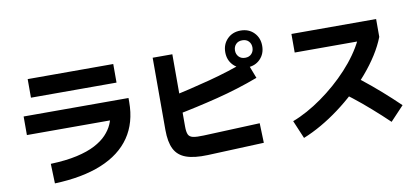

<svg xmlns="http://www.w3.org/2000/svg" viewBox="-77 -1110 3155 1442"><g transform="rotate(-10 1500.0 -389.0)"><path d="M837 -480.5V-338.8H95V-480.5ZM826.3 -751.7V-610H173.7V-751.7ZM239.3 55.2 234.3 -94.8Q351.7 -99 435.5 -117.9Q519.3 -136.8 575.4 -166.4Q631.5 -196 665.5 -232.2Q699.5 -268.3 716.7 -307Q733.8 -345.7 739.3 -382.7Q744.8 -419.8 744.8 -450.3V-480.5H894.8V-450.3Q894.8 -292.5 819.2 -182.3Q743.5 -72.2 597.2 -12.3Q450.8 47.7 239.3 55.2Z M1832.3 -122.7 1837.3 27.3 1407.3 45Q1304 49 1242.3 26.7Q1180.5 4.5 1153.3 -49.5Q1126 -103.5 1126 -196.2V-746.8H1276V-196.2Q1276 -155.3 1284.9 -135Q1293.8 -114.7 1321 -108.7Q1348.2 -102.7 1402.3 -105ZM1218.2 -290.3 1199.2 -430.3Q1361.2 -465.5 1513.9 -505.4Q1666.7 -545.3 1814.2 -600.8L1867.2 -462.8Q1712.7 -404.8 1549.8 -363.9Q1387 -323 1218.2 -290.3ZM1810.8 -551.5Q1749.2 -551.5 1709.6 -591.5Q1670 -631.5 1670 -692.3Q1670 -753.2 1709.6 -793.2Q1749.2 -833.2 1810.8 -833.2Q1873.3 -833.2 1912.5 -793.2Q1951.7 -753.2 1951.7 -692.3Q1951.7 -631.5 1912.5 -591.5Q1873.3 -551.5 1810.8 -551.5ZM1810.8 -625.7Q1842.2 -625.7 1859.8 -645Q1877.5 -664.3 1877.5 -692.3Q1877.5 -721.2 1859.8 -740.1Q1842.2 -759 1810.8 -759Q1780.3 -759 1762.2 -740.1Q1744.2 -721.2 1744.2 -692.3Q1744.2 -664.3 1762.2 -645Q1780.3 -625.7 1810.8 -625.7Z M2141 43.7 2082.7 -94.3Q2137.2 -114.7 2194.3 -146.1Q2251.5 -177.5 2307.9 -217.5Q2364.3 -257.5 2417.2 -303.6Q2470 -349.7 2517 -400.5Q2564 -451.3 2601.3 -504.3Q2638.7 -557.2 2664.3 -609.8L2700.5 -600H2183.3V-741.7H2829.2V-605.5Q2804.3 -541 2762.7 -475.3Q2721 -409.5 2666.7 -346Q2612.5 -282.5 2549 -223.8Q2485.5 -165.2 2417.3 -114.5Q2349.2 -63.8 2279 -23.6Q2208.8 16.7 2141 43.7ZM2809.8 39Q2779.3 9.7 2747.3 -19.6Q2715.2 -48.8 2682.3 -77.8Q2649.3 -106.8 2616.8 -134Q2584.2 -161.2 2552.9 -185.5Q2521.7 -209.8 2492.8 -231L2579.8 -353.7Q2610.3 -331.7 2643.7 -305.6Q2677.2 -279.5 2711.5 -250.7Q2745.8 -221.8 2780.1 -192Q2814.3 -162.2 2847.7 -131.2Q2881 -100.2 2912.5 -70Z"/></g></svg>

Font: Murecho Thin
Style: Regular
Weight: 100
Designer: Neil Summerour
Foundry: Positype
Version: Version 1.010